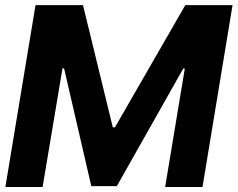

<svg xmlns="http://www.w3.org/2000/svg" viewBox="-20 -748 950 768"><path d="M122.1 -727.5H312L431.2 -238.8H439.9L721.2 -727.5H910.2L790 0H640.6L719.2 -473.6H712.9L447.3 -3.4H345.2L236.3 -474.6H230L150.4 0H1.5Z"/></svg>

Font: Inter Tight
Style: Bold Italic
Weight: 700
Italic angle: -9.39999°
Designer: Rasmus Andersson
Foundry: rsms
Version: Version 3.004